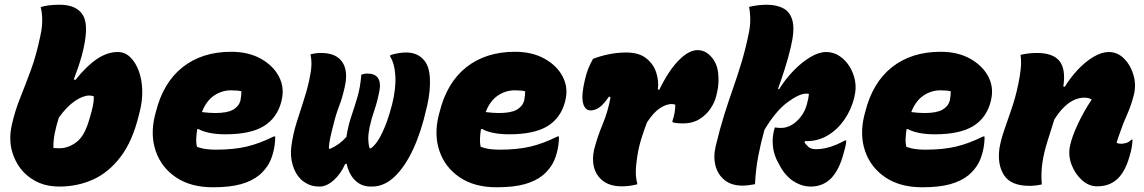

<svg xmlns="http://www.w3.org/2000/svg" viewBox="-20 -779 4840 812"><path d="M567 -291Q540 -181 489.5 -115Q439 -49 373 -19.5Q307 10 231 10Q184 10 147.5 -5Q111 -20 83 -48Q48 -83 32 -135.5Q16 -188 30 -251Q43 -309 65 -364Q87 -419 110.5 -482.5Q134 -546 151 -629Q159 -664 158.5 -696Q158 -728 152 -749Q183 -759 232 -759Q306 -759 332 -712.5Q358 -666 327 -548Q320 -522 311 -495.5Q302 -469 292 -443L299 -441Q346 -500 390 -529.5Q434 -559 478 -559Q508 -559 530.5 -537.5Q553 -516 566.5 -480Q580 -444 581.5 -399Q583 -354 571 -307ZM358 -375Q331 -375 297 -352Q263 -329 229 -282Q218 -248 211.5 -215.5Q205 -183 206 -153Q216 -152 231 -152Q269 -152 303.5 -178Q338 -204 358 -275L361 -285Q369 -312 373 -332Q377 -352 377 -371Q373 -373 368.5 -374Q364 -375 358 -375Z M958 -560Q1031 -560 1083.5 -530.5Q1136 -501 1160 -454.5Q1184 -408 1171 -355L1170 -350Q1152 -280 1095.5 -245.5Q1039 -211 933 -211Q896 -211 866.5 -217Q837 -223 820 -233H814Q811 -213 810 -194Q809 -175 813 -158Q832 -151 851.5 -148.5Q871 -146 893 -146Q968 -146 1023 -159Q1078 -172 1138 -202H1144Q1144 -166 1135 -133Q1126 -99 1111 -77Q1096 -55 1076 -38Q1045 -13 998.5 0Q952 13 880 13Q787 13 725 -28.5Q663 -70 639 -139Q615 -208 635 -290L639 -305Q670 -430 752.5 -495Q835 -560 958 -560ZM957 -397Q918 -397 885 -374.5Q852 -352 834 -305Q850 -303 863.5 -302Q877 -301 890 -301Q941 -301 965.5 -315Q990 -329 997 -354Q999 -366 1000 -375.5Q1001 -385 1001 -393Q985 -397 957 -397Z M1508 -463Q1520 -468 1533 -468Q1566 -468 1578.5 -449Q1591 -430 1585 -397Q1576 -349 1563.5 -313.5Q1551 -278 1543 -241Q1537 -211 1537.5 -190Q1538 -169 1543 -152H1549Q1575 -171 1597.5 -219.5Q1620 -268 1635 -326L1638 -336Q1655 -405 1652 -457.5Q1649 -510 1630 -540L1631 -546Q1667 -557 1698 -557Q1744 -557 1771 -527Q1795 -502 1798 -449.5Q1801 -397 1787 -334L1784 -322Q1762 -223 1727.5 -148.5Q1693 -74 1649 -32Q1605 10 1553 10H1548Q1509 10 1482.5 -15.5Q1456 -41 1446 -86H1440Q1421 -43 1391 -16.5Q1361 10 1332 10Q1305 10 1286 1.5Q1267 -7 1252 -21Q1228 -45 1217.5 -82Q1207 -119 1212 -159Q1219 -211 1233.5 -258Q1248 -305 1263 -350Q1278 -395 1288 -441Q1296 -478 1297 -502Q1298 -526 1293 -549Q1314 -555 1338 -555Q1402 -555 1428 -516Q1454 -477 1437 -407Q1427 -363 1413.5 -328Q1400 -293 1391 -255Q1382 -221 1376.5 -195.5Q1371 -170 1371 -150H1377Q1416 -167 1445 -200Q1452 -246 1465.5 -286Q1479 -326 1491.5 -368Q1504 -410 1508 -463Z M2158 -560Q2231 -560 2283.5 -530.5Q2336 -501 2360 -454.5Q2384 -408 2371 -355L2370 -350Q2352 -280 2295.5 -245.5Q2239 -211 2133 -211Q2096 -211 2066.5 -217Q2037 -223 2020 -233H2014Q2011 -213 2010 -194Q2009 -175 2013 -158Q2032 -151 2051.5 -148.5Q2071 -146 2093 -146Q2168 -146 2223 -159Q2278 -172 2338 -202H2344Q2344 -166 2335 -133Q2326 -99 2311 -77Q2296 -55 2276 -38Q2245 -13 2198.5 0Q2152 13 2080 13Q1987 13 1925 -28.5Q1863 -70 1839 -139Q1815 -208 1835 -290L1839 -305Q1870 -430 1952.5 -495Q2035 -560 2158 -560ZM2157 -397Q2118 -397 2085 -374.5Q2052 -352 2034 -305Q2050 -303 2063.5 -302Q2077 -301 2090 -301Q2141 -301 2165.5 -315Q2190 -329 2197 -354Q2199 -366 2200 -375.5Q2201 -385 2201 -393Q2185 -397 2157 -397Z M2488 -530Q2515 -541 2552.5 -549Q2590 -557 2628 -557Q2682 -557 2713 -532.5Q2744 -508 2755.5 -471.5Q2767 -435 2762 -401L2768 -399Q2808 -481 2850.5 -524Q2893 -567 2930 -567Q2961 -567 2984 -543Q3012 -515 3017 -471.5Q3022 -428 3013 -390L3009 -373Q3003 -347 2985 -320Q2967 -293 2938 -275Q2909 -257 2867 -257Q2854 -257 2844.5 -258Q2835 -259 2824 -262V-268Q2830 -285 2833 -302.5Q2836 -320 2836 -336Q2830 -339 2820 -339Q2798 -339 2771 -321.5Q2744 -304 2716 -261Q2703 -227 2692 -191.5Q2681 -156 2675 -117Q2669 -79 2669 -51Q2669 -23 2676 0Q2645 9 2610 9Q2561 9 2531.5 -13Q2502 -35 2492.5 -70.5Q2483 -106 2493 -148Q2506 -199 2528.5 -253Q2551 -307 2562 -367L2556 -371Q2531 -335 2513 -323.5Q2495 -312 2478 -312Q2453 -312 2445.5 -344.5Q2438 -377 2454 -443Q2460 -469 2468.5 -490Q2477 -511 2488 -530Z M3474 -559Q3505 -559 3530.5 -542Q3556 -525 3573 -497.5Q3590 -470 3596 -437.5Q3602 -405 3594 -373L3593 -367Q3580 -315 3551 -273Q3522 -231 3481 -206.5Q3440 -182 3390 -182H3385L3382 -177Q3389 -167 3401 -156Q3408 -152 3414 -150Q3420 -148 3432 -148Q3458 -148 3488.5 -157Q3519 -166 3553 -185H3559Q3558 -165 3550 -139Q3540 -99 3526.5 -71.5Q3513 -44 3496 -26Q3461 10 3409 10Q3386 10 3365 2Q3344 -6 3325 -20Q3293 -46 3274 -86Q3263 -104 3256 -126Q3249 -148 3248 -172Q3246 -207 3257 -240Q3264 -239 3270.5 -238.5Q3277 -238 3283 -238Q3319 -238 3350.5 -267.5Q3382 -297 3393 -340L3395 -349Q3398 -358 3399 -366.5Q3400 -375 3401 -382Q3398 -383 3395 -383Q3392 -383 3389 -383Q3360 -383 3310.5 -346.5Q3261 -310 3213 -230Q3198 -177 3187 -120Q3176 -63 3173 0Q3161 2 3147.5 4Q3134 6 3120 6Q3074 6 3045 -17Q3016 -40 3006 -78Q2996 -116 3007 -162Q3024 -233 3042.5 -292Q3061 -351 3080 -405Q3099 -459 3115.5 -513.5Q3132 -568 3145 -630Q3153 -666 3153 -694.5Q3153 -723 3148 -750Q3187 -759 3223 -759Q3266 -759 3295 -742.5Q3324 -726 3332.5 -687Q3341 -648 3324 -578Q3313 -532 3299 -488Q3285 -444 3270 -402H3275Q3302 -445 3336.5 -480.5Q3371 -516 3407 -537.5Q3443 -559 3474 -559Z M3958 -560Q4031 -560 4083.5 -530.5Q4136 -501 4160 -454.5Q4184 -408 4171 -355L4170 -350Q4152 -280 4095.5 -245.5Q4039 -211 3933 -211Q3896 -211 3866.5 -217Q3837 -223 3820 -233H3814Q3811 -213 3810 -194Q3809 -175 3813 -158Q3832 -151 3851.5 -148.5Q3871 -146 3893 -146Q3968 -146 4023 -159Q4078 -172 4138 -202H4144Q4144 -166 4135 -133Q4126 -99 4111 -77Q4096 -55 4076 -38Q4045 -13 3998.5 0Q3952 13 3880 13Q3787 13 3725 -28.5Q3663 -70 3639 -139Q3615 -208 3635 -290L3639 -305Q3670 -430 3752.5 -495Q3835 -560 3958 -560ZM3957 -397Q3918 -397 3885 -374.5Q3852 -352 3834 -305Q3850 -303 3863.5 -302Q3877 -301 3890 -301Q3941 -301 3965.5 -315Q3990 -329 3997 -354Q3999 -366 4000 -375.5Q4001 -385 4001 -393Q3985 -397 3957 -397Z M4296 -547Q4313 -551 4330 -553Q4347 -555 4365 -555Q4434 -555 4461 -520.5Q4488 -486 4477 -413L4483 -412Q4507 -451 4538.5 -484.5Q4570 -518 4604.5 -538.5Q4639 -559 4669 -559Q4707 -559 4735 -530Q4763 -501 4774.5 -458.5Q4786 -416 4774 -373Q4763 -331 4746 -293Q4729 -255 4718 -222Q4714 -211 4709 -197Q4704 -183 4702 -175Q4710 -171 4721 -171Q4731 -171 4743 -174.5Q4755 -178 4764 -188H4770Q4769 -176 4767.5 -164Q4766 -152 4762 -136Q4752 -97 4740.5 -72.5Q4729 -48 4715 -32Q4699 -13 4675.5 -2Q4652 9 4619 9Q4585 9 4556 -17Q4527 -43 4512 -82Q4497 -121 4505 -161Q4513 -200 4538.5 -254.5Q4564 -309 4597 -358Q4584 -366 4567 -366Q4497 -366 4439 -274Q4423 -223 4409 -178.5Q4395 -134 4388.5 -91Q4382 -48 4386 1Q4358 7 4334 7Q4255 7 4226 -38.5Q4197 -84 4207 -153Q4213 -188 4227.5 -230Q4242 -272 4258.5 -320Q4275 -368 4286 -421Q4294 -458 4297 -489.5Q4300 -521 4296 -547Z"/></svg>

Font: Recursive Mn Csl St Blk
Style: Italic
Weight: 900
Italic angle: -15°
Monospace: yes
Version: Version 1.079;hotconv 1.0.112;makeotfexe 2.5.65598; ttfautoh